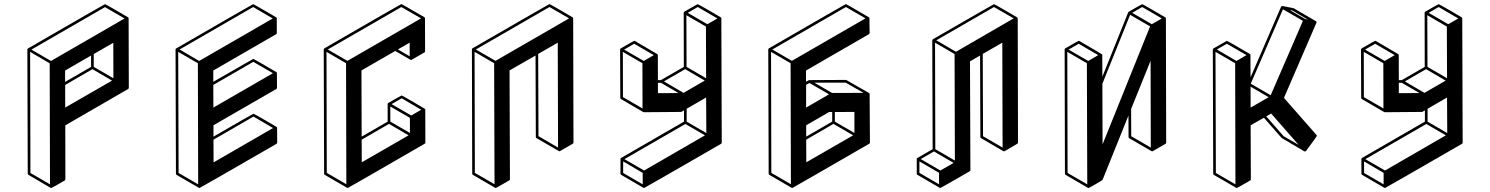

<svg xmlns="http://www.w3.org/2000/svg" viewBox="-20 -854 7364 949"><path d="M233.9 75.2H231.9L231 74.7H230.5L120.6 10.3Q117.2 8.3 117.2 4.9L115.2 -609.9Q115.7 -612.8 118.7 -614.7Q497.1 -833.5 499 -833.5Q501 -833.5 557.6 -800.8L613.3 -768.1L614.3 -767.1Q614.3 -766.6 614.7 -766.6L615.7 -764.2L616.7 -419.9Q616.7 -416 613.3 -414.1L302.7 -234.4L303.2 32.2Q303.2 36.1 299.8 38.1Q236.3 75.2 233.9 75.2ZM227.1 57.1 225.6 -541 128.9 -597.7 130.4 1ZM231.9 -552.7 595.7 -762.7 499 -818.8 135.3 -608.9ZM301.8 -449.2 430.2 -523.4V-579.6L301.8 -505.4ZM302.2 -322.3 533.7 -455.6 437 -512.2 302.2 -434.1ZM540.5 -467.3 540 -642.6 443.4 -586.9V-523.4Z M966.3 75.2H964.4L852.5 10.3Q849.6 8.3 849.6 4.9L847.7 -609.9Q848.1 -613.3 851.1 -614.7Q1229.5 -833.5 1231.4 -833.5Q1233.4 -833.5 1289.3 -801Q1345.2 -768.6 1345.7 -768.1L1346.7 -767.1V-766.6Q1347.2 -766.6 1347.2 -766.4Q1347.2 -766.1 1347.7 -765.6L1348.1 -763.7V-690.4Q1348.1 -687 1345.2 -685.1L1034.2 -505.4V-449.7Q1230.5 -563 1231.9 -563Q1233.9 -563 1290 -530.3Q1346.2 -497.6 1346.7 -497.1Q1347.2 -497.1 1347.2 -496.6V-496.1H1347.7V-495.6H1348.1L1348.6 -492.7Q1349.1 -492.7 1349.1 -419.9Q1349.1 -416 1345.7 -414.1L1035.2 -234.9V-178.7Q1231 -292 1232.9 -292Q1234.9 -292 1291.5 -259.3L1347.2 -226.6L1348.1 -225.6V-225.1H1348.6L1349.1 -224.1L1349.6 -222.2L1350.1 -148.9Q1349.6 -145.5 1346.7 -143.1Q968.3 75.2 966.3 75.2ZM1035.6 -51.3 1329.6 -221.2 1232.9 -277.8 1035.2 -163.6ZM1034.7 -322.3 1329.1 -492.2 1231.9 -548.3 1034.2 -434.1ZM959.5 57.1 958 -541.5 860.8 -597.7 862.8 1ZM964.4 -552.7 1328.1 -762.7 1231.4 -819.3 867.7 -609.4Z M1698.7 75.2Q1697.8 75.2 1697.3 74.7H1696.3V74.2H1695.3L1585.4 10.3Q1582 8.3 1582 4.4L1580.1 -609.4L1580.6 -609.9Q1580.6 -613.3 1583.5 -615.2Q1961.9 -834 1963.9 -834Q1965.8 -834 2077.6 -769L2078.1 -768.1H2078.6V-767.6H2079.1V-767.1H2079.6L2080.6 -764.6L2081.1 -600.6Q2081.1 -596.7 2077.6 -594.7Q2014.2 -558.1 2013.4 -557.9Q2012.7 -557.6 2010.3 -557.6V-558.1H2009.3L1933.6 -602.1L1766.6 -505.9L1767.6 -178.7L1896 -252.9V-339.8Q1896 -342.3 1897.9 -344.2Q1898.4 -344.7 1931.2 -363.5Q1963.9 -382.3 1965.3 -382.3Q1967.3 -382.3 2023.2 -349.6Q2079.1 -316.9 2079.6 -316.4H2080.1L2080.6 -315.4H2081.1L2081.5 -313.5L2082 -312.5L2082.5 -149.4Q2082.5 -145.5 2079.1 -143.6Q1700.7 75.2 1698.7 75.2ZM2012.7 -283.2 2062 -311.5 1965.3 -368.2 1915.5 -339.4ZM2006.3 -196.8 2005.9 -271.5 1909.2 -327.6V-252.9ZM1768.1 -51.8 1999.5 -185.1 1902.8 -241.7 1767.6 -163.6ZM2004.9 -575.7V-643.1L1946.8 -609.9ZM1691.9 56.6 1690.4 -541.5 1593.8 -597.7 1595.2 0.5ZM1697.3 -553.2 2061 -763.2 1963.9 -819.3 1600.1 -609.4Z M2430.7 75.2 2428.7 74.7 2427.7 74.2H2427.2L2317.4 10.3Q2314 8.3 2314 4.4L2312.5 -609.9Q2312.5 -613.3 2315.4 -615.2Q2694.3 -834 2695.8 -834Q2697.8 -834 2753.9 -801.3Q2810.1 -768.6 2810.5 -768.1L2811 -767.6V-767.1L2812 -766.6L2812.5 -763.7Q2813 -763.7 2813 -763.2L2814.5 -149.4Q2814.5 -145.5 2811 -143.6L2746.6 -106.4Q2743.7 -106.4 2742.2 -106.9V-107.4L2631.3 -171.4Q2628.4 -173.3 2628.4 -177.2L2627 -579.6L2498.5 -505.9L2500.5 32.2Q2500 35.6 2497.1 37.6Q2432.6 75.2 2430.7 75.2ZM2424.3 56.6 2422.4 -541.5 2325.7 -597.7 2327.1 0.5ZM2429.2 -553.2 2793 -763.2 2695.8 -819.3 2332 -609.4ZM2738.3 -124.5 2736.8 -643.1 2640.1 -587.4 2641.6 -181.2Z M3163.6 75.2Q3161.6 75.2 3161.1 74.7L3160.2 74.2L3050.3 10.3Q3046.9 8.3 3046.9 4.9V-68.4Q3046.9 -71.3 3049.8 -73.2L3360.8 -252.9V-308.6L3347.2 -300.8Q3345.7 -300.3 3162.6 -299.3Q3160.2 -299.8 3160.2 -300Q3160.2 -300.3 3159.7 -300.3H3159.2L3049.3 -364.3Q3045.9 -366.2 3045.9 -370.1L3044.9 -609.4L3045.4 -609.9Q3045.4 -613.3 3048.3 -614.7Q3112.8 -652.3 3114.7 -652.3L3118.2 -651.4L3229 -586.4Q3229.5 -586.4 3229.5 -585.9L3230.5 -585V-584.5H3231V-583Q3231.4 -583 3231.4 -582.5L3231.9 -458H3246.6L3359.9 -523.4L3359.4 -791Q3359.9 -794.4 3362.8 -796.4Q3426.8 -833.5 3428.7 -833.5Q3430.7 -833.5 3487.3 -800.8L3543 -768.1Q3543.5 -768.1 3543.5 -767.6Q3543.9 -767.6 3543.9 -767.1L3544.9 -766.1L3545.4 -762.7L3547.4 -148.9Q3547.4 -145 3543.9 -143.1Q3165.5 75.2 3163.6 75.2ZM3476.1 -734.4 3525.9 -762.7 3428.7 -819.3 3379.4 -790.5ZM3470.2 -467.3 3469.2 -722.7 3372.6 -778.8 3373.5 -523.4ZM3358.4 -395 3463.4 -455.6 3366.7 -512.2 3261.7 -451.7ZM3231.9 -393.6 3334 -394 3246.6 -444.8H3231.9ZM3155.8 -317.9 3155.3 -541.5 3058.6 -597.7 3059.1 -374ZM3162.1 -552.7 3211.4 -581.5 3114.7 -637.7 3064.9 -608.9ZM3156.7 57.1V0.5L3060.1 -56.2V1ZM3163.6 -11.2 3464.4 -185.1 3367.7 -241.2 3066.4 -67.4ZM3471.2 -196.3 3470.2 -372.1 3374 -316.4V-252.9Z M3896 75.2Q3895 75.2 3894.5 74.7H3893.6L3782.7 10.3Q3779.3 8.3 3779.3 4.4L3777.3 -609.9Q3777.8 -613.3 3780.8 -615.2Q4159.2 -834 4161.1 -834Q4163.1 -834 4274.4 -768.6Q4276.4 -767.6 4277.1 -766.8Q4277.8 -766.1 4278.3 -690.9Q4277.8 -687 4274.9 -685.1L3963.9 -505.4V-449.7L3978.5 -458Q3981 -458.5 4162.1 -459Q4165 -458 4275.9 -394Q4275.9 -393.6 4276.4 -393.6V-393.1Q4277.8 -392.1 4278.3 -390.9Q4278.8 -389.6 4279.8 -149.4Q4279.8 -145.5 4276.4 -143.6Q3897.9 75.2 3896 75.2ZM4092.8 -394.5 4248 -395 4160.6 -445.3H4005.4ZM3964.4 -322.3 4077.6 -387.7 3981 -443.8 3964.4 -434.6ZM3889.2 56.6 3887.7 -541.5 3791 -597.7 3792.5 0.5ZM3894 -553.2 4257.8 -763.2 4161.1 -819.3 3797.4 -609.4ZM3964.8 -178.7 4093.3 -252.9V-300.3H4078.1L3964.8 -234.9ZM3965.3 -51.8 4196.8 -185.1 4099.6 -241.7 3964.8 -163.6ZM4203.1 -196.8V-300.8L4106.4 -300.3V-252.9Z M4627.9 75.2 4625.5 74.7 4514.6 10.3Q4511.2 8.3 4511.2 4.4V-68.4Q4511.7 -71.8 4514.6 -73.2L4589.8 -116.7L4587.9 -654.8H4588.4V-655.3Q4588.4 -658.7 4591.3 -660.2Q4891.6 -833.5 4893.1 -833.5Q4895 -833.5 4951.2 -801Q5007.3 -768.6 5007.3 -768.1L5008.3 -767.6V-767.1Q5008.8 -767.1 5008.8 -766.8Q5008.8 -766.6 5009.3 -766.1L5009.8 -763.7L5010.3 -763.2L5011.7 -149.4Q5011.7 -145.5 5008.3 -143.6L4945.8 -106.9L4943.8 -106.4H4939.9V-106.9H4939L4828.6 -171.4Q4825.7 -173.3 4825.7 -176.8L4824.2 -579.6L4774.4 -550.8L4776.4 -13.2Q4775.9 -9.3 4772.9 -7.3Q4629.9 75.2 4627.9 75.2ZM4705.1 -598.1 4990.2 -763.2 4893.1 -819.3 4607.9 -654.8ZM4699.7 -60.5 4698.2 -586.9 4601.6 -643.1 4603 -116.7ZM4621.6 57.1 4621.1 0 4524.4 -56.2V0.5ZM4627.9 -11.2 4693.4 -48.8 4596.2 -105.5 4530.8 -67.9ZM4935.5 -124.5 4934.1 -643.1 4837.4 -587.4 4838.9 -180.7Z M5360.4 75.2Q5358.4 75.2 5357.9 74.7H5357.4V74.2H5356.9L5247.1 10.3Q5243.7 8.3 5243.7 4.9L5242.2 -609.9Q5242.2 -613.3 5245.1 -614.7Q5309.6 -652.3 5311.5 -652.3L5314.9 -651.4Q5424.8 -587.4 5425.8 -586.4Q5426.3 -586.4 5426.3 -585.9H5426.8V-585.4L5427.7 -584.5V-584L5428.2 -582L5428.7 -475.1L5556.6 -793.5L5558.1 -795.4H5558.6Q5559.1 -795.9 5591.6 -814.7Q5624 -833.5 5625.5 -833.5Q5627.4 -833.5 5683.6 -801Q5739.7 -768.6 5739.7 -768.1H5740.2V-767.6H5740.7V-767.1L5741.7 -766.1L5742.2 -763.2Q5742.7 -763.2 5742.7 -762.7L5744.1 -148.9Q5744.1 -145 5740.7 -143.1Q5677.2 -106.4 5676.5 -106.2Q5675.8 -106 5674.8 -106Q5673.3 -106 5671.9 -106.9L5561 -170.9Q5558.1 -172.9 5558.1 -176.8L5557.6 -282.7L5429.7 34.7Q5428.7 37.1 5395.5 56.2Q5362.3 75.2 5360.4 75.2ZM5672.9 -734.4 5722.7 -762.7 5625.5 -819.3 5576.2 -790.5ZM5429.7 -140.6 5664.6 -723.6 5565.9 -780.8 5428.7 -439.9ZM5354 57.1 5352.1 -541.5 5255.4 -597.7 5256.8 1ZM5358.9 -552.7 5408.2 -581.5 5311.5 -637.7 5261.7 -608.9ZM5668 -124.5 5667 -553.7 5570.8 -315.4 5571.3 -180.7Z M6093.3 75.2H6091.3Q6091.3 74.7 6090.8 74.7L6089.8 74.2L5979.5 10.3Q5976.6 8.3 5976.6 4.4L5974.6 -609.9Q5975.1 -613.3 5978 -614.7Q6042.5 -652.3 6043.9 -652.3Q6045.9 -652.3 6102.1 -619.6L6158.2 -586.9V-586.4H6159.2V-585.4L6160.2 -585L6160.6 -582L6161.1 -471.7L6312 -820.8H6312.5L6313.5 -822.3L6315.9 -823.7V-824.2H6319.3L6374 -813.5L6483.9 -749.5L6484.9 -749V-748.5L6486.3 -747.6L6486.8 -746.6L6487.3 -744.6V-744.1Q6487.3 -742.7 6486.8 -741.7L6326.2 -370.1L6487.3 -186.5Q6488.8 -185.1 6488.8 -182.6Q6488.8 -179.7 6435.5 -107.9H6435.1Q6435.1 -106.9 6434.1 -106.9L6433.1 -106H6431.6V-105.5L6426.8 -106Q6426.8 -106.4 6371.3 -138.7Q6315.9 -170.9 6314.9 -171.9L6227.1 -272L6161.6 -234.9L6162.6 32.2Q6162.6 36.1 6159.2 38.1Q6095.2 75.2 6093.3 75.2ZM6443.8 -757.3 6368.2 -801.8 6355 -804.2 6430.7 -760.3ZM6260.7 -383.3 6419.9 -751 6321.3 -808.1 6162.1 -440.4ZM6161.6 -322.3 6250.5 -373.5 6161.1 -425.8ZM6086.4 57.1 6085 -541.5 5987.8 -597.7 5989.7 1ZM6091.3 -552.7 6141.1 -581.5 6043.9 -637.7 5994.6 -609.4ZM6398.4 -138.2 6262.7 -293 6238.8 -278.8 6324.2 -181.2Z M6825.7 75.2Q6823.7 75.2 6823.2 74.7L6822.3 74.2L6712.4 10.3Q6709 8.3 6709 4.9V-68.4Q6709 -71.3 6711.9 -73.2L7022.9 -252.9V-308.6L7009.3 -300.8Q7007.8 -300.3 6824.7 -299.3Q6822.3 -299.8 6822.3 -300Q6822.3 -300.3 6821.8 -300.3H6821.3L6711.4 -364.3Q6708 -366.2 6708 -370.1L6707 -609.4L6707.5 -609.9Q6707.5 -613.3 6710.4 -614.7Q6774.9 -652.3 6776.9 -652.3L6780.3 -651.4L6891.1 -586.4Q6891.6 -586.4 6891.6 -585.9L6892.6 -585V-584.5H6893.1V-583Q6893.6 -583 6893.6 -582.5L6894 -458H6908.7L7022 -523.4L7021.5 -791Q7022 -794.4 7024.9 -796.4Q7088.9 -833.5 7090.8 -833.5Q7092.8 -833.5 7149.4 -800.8L7205.1 -768.1Q7205.6 -768.1 7205.6 -767.6Q7206.1 -767.6 7206.1 -767.1L7207 -766.1L7207.5 -762.7L7209.5 -148.9Q7209.5 -145 7206.1 -143.1Q6827.6 75.2 6825.7 75.2ZM7138.2 -734.4 7188 -762.7 7090.8 -819.3 7041.5 -790.5ZM7132.3 -467.3 7131.3 -722.7 7034.7 -778.8 7035.6 -523.4ZM7020.5 -395 7125.5 -455.6 7028.8 -512.2 6923.8 -451.7ZM6894 -393.6 6996.1 -394 6908.7 -444.8H6894ZM6817.9 -317.9 6817.4 -541.5 6720.7 -597.7 6721.2 -374ZM6824.2 -552.7 6873.5 -581.5 6776.9 -637.7 6727.1 -608.9ZM6818.8 57.1V0.5L6722.2 -56.2V1ZM6825.7 -11.2 7126.5 -185.1 7029.8 -241.2 6728.5 -67.4ZM7133.3 -196.3 7132.3 -372.1 7036.1 -316.4V-252.9Z"/></svg>

Font: 3D Isometric
Style: Bold
Weight: 700
Designer: GGBotNet
Foundry: GGBotNet
Version: 1.14